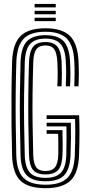

<svg xmlns="http://www.w3.org/2000/svg" viewBox="-20 -953 460 981"><path d="M212.8 8.5Q123.8 8.5 84.1 -30.2Q44.5 -69 41.8 -158Q39.8 -233 38.9 -309.4Q38 -385.8 38.6 -466.9Q39.2 -548 41.8 -636.8Q44.8 -728.5 84.5 -768.5Q124.2 -808.5 212.5 -808.5Q296.5 -808.5 336.2 -770.5Q376 -732.5 381 -643Q382.8 -608.8 382.9 -576.5Q383 -544.2 381 -511.8H359.5Q361 -542.2 361.2 -574.2Q361.5 -606.2 359.5 -641.8Q355 -722.2 320.6 -756.5Q286.2 -790.8 212.5 -790.8Q134.5 -790.8 100.4 -754.5Q66.2 -718.2 63.5 -636Q61 -554 60.2 -476.4Q59.5 -398.8 60.4 -320.5Q61.2 -242.2 63.2 -158.5Q65.8 -78 100.5 -43.6Q135.2 -9.2 212.8 -9.2Q289 -9.2 323.9 -43.6Q358.8 -78 362 -158.8Q363.5 -196.8 364.1 -229.9Q364.8 -263 364.6 -291.8Q364.5 -320.5 363.5 -345H218.2V-364H384.2Q386.2 -322.8 386.1 -272.9Q386 -223 383.8 -157.8Q380 -67.5 339.4 -29.5Q298.8 8.5 212.8 8.5ZM212.8 -26.8Q146 -26.8 116.5 -57.4Q87 -88 85 -159.2Q82.8 -242.2 81.8 -318.6Q80.8 -395 81.6 -472.2Q82.5 -549.5 85 -635.2Q87.5 -710.2 117.4 -741.8Q147.2 -773.2 212.5 -773.2Q277 -773.2 305.5 -742Q334 -710.8 337.8 -640.5Q339.8 -604.5 339.8 -575.4Q339.8 -546.2 338 -511.8H316.2Q317.8 -542.8 318 -573.6Q318.2 -604.5 316.2 -638.5Q313 -702.5 288.6 -729.1Q264.2 -755.8 212.5 -755.8Q158.8 -755.8 133.8 -728.2Q108.8 -700.8 106.5 -634.5Q104 -548.8 103.1 -471.5Q102.2 -394.2 103.2 -318.2Q104.2 -242.2 106.5 -159.8Q108.5 -97.8 132.9 -71Q157.2 -44.2 212.8 -44.2Q266.2 -44.2 291.4 -70.8Q316.5 -97.2 318.8 -160.5Q319.8 -196.5 319.9 -237.5Q320 -278.5 319.5 -307.2H218.2V-326H341.8Q342.8 -292.5 342.5 -253.1Q342.2 -213.8 340.5 -159.8Q337.5 -89.5 308.6 -58.1Q279.8 -26.8 212.8 -26.8ZM212.8 -61.8Q167.2 -61.8 148.5 -85.2Q129.8 -108.8 128.2 -160.8Q125.8 -242.2 124.9 -318Q124 -393.8 124.8 -470.9Q125.5 -548 128.2 -634Q130 -690.2 149.4 -714.2Q168.8 -738.2 212.5 -738.2Q253.8 -738.2 272.8 -715.2Q291.8 -692.2 294.8 -637.8Q296.2 -605.8 296.2 -575.6Q296.2 -545.5 294.8 -511.8H273Q274.2 -535.8 274.6 -555.9Q275 -576 274.6 -595.4Q274.2 -614.8 273 -636.2Q270.8 -682.5 256.8 -701.6Q242.8 -720.8 212.5 -720.8Q180.2 -720.8 165.8 -701Q151.2 -681.2 149.8 -633.8Q147.2 -549 146.4 -472.9Q145.5 -396.8 146.5 -321Q147.5 -245.2 149.8 -161.2Q151.2 -117 165.2 -98.1Q179.2 -79.2 212.8 -79.2Q245.8 -79.2 260.9 -98Q276 -116.8 277.8 -162.8Q278.5 -190.5 278 -221.1Q277.5 -251.8 277 -269.5H218.2V-288.2H299Q299.5 -265.2 300 -232.4Q300.5 -199.5 299.2 -161.5Q297.2 -107.5 277.2 -84.6Q257.2 -61.8 212.8 -61.8ZM156.8 -915.2V-932.8H264.8V-915.2ZM156.8 -845V-862.5H264.8V-845ZM156.8 -880V-897.8H264.8V-880Z"/></svg>

Font: Big Shoulders Inline Display Thin
Style: Bold
Weight: 700
Version: Version 2.002